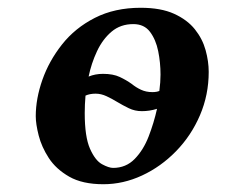

<svg xmlns="http://www.w3.org/2000/svg" viewBox="-20 -464 628 494"><path d="M72 -165Q72 -210 89 -258.5Q106 -307 139.5 -349.5Q173 -392 224 -418Q275 -444 342 -444Q394 -444 428 -428.5Q462 -413 481.5 -388.5Q501 -364 509 -335Q517 -306 517 -279Q517 -220 494.5 -167.5Q472 -115 433 -75Q394 -35 345.5 -12.5Q297 10 246 10Q192 10 158 -9.5Q124 -29 105.5 -57.5Q87 -86 79.5 -115.5Q72 -145 72 -165ZM208 -267Q225 -274 245 -274Q271 -274 288 -266Q305 -258 319 -248Q330 -239 343 -233Q356 -227 372 -227Q383 -227 390 -230Q393 -253 393 -272Q393 -303 387 -332.5Q381 -362 366 -382Q351 -402 323 -402Q290 -402 267 -382.5Q244 -363 229.5 -332Q215 -301 208 -267ZM198 -173Q198 -112 211.5 -81.5Q225 -51 242.5 -41.5Q260 -32 271 -32Q304 -32 326.5 -55Q349 -78 362.5 -113Q376 -148 384 -184Q365 -178 345 -178Q327 -178 311.5 -185.5Q296 -193 281 -202Q268 -210 254 -216.5Q240 -223 226 -223Q211 -223 200 -218Q198 -195 198 -173Z"/></svg>

Font: Libertinus Serif SemiBold
Style: Italic
Weight: 600
Italic angle: -11.5°
Designer: Philipp H. Poll, Khaled Hosny
Foundry: Caleb Maclennan
Version: Version 7.051;RELEASE